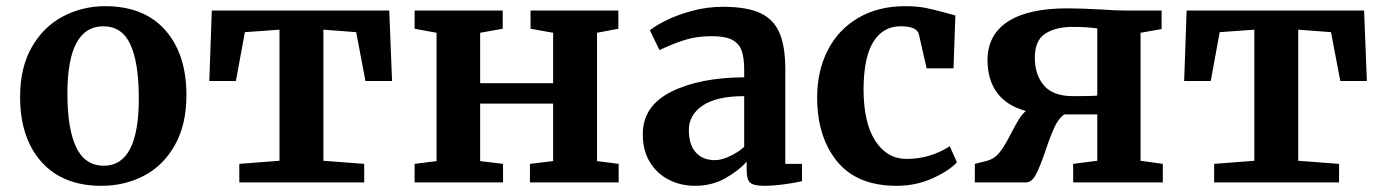

<svg xmlns="http://www.w3.org/2000/svg" viewBox="-20 -590 4471 621"><path d="M320 -570Q446 -570 514.5 -492.5Q583 -415 583 -282Q583 -187 545.5 -120.5Q508 -54 445.5 -21.5Q383 11 308 11Q183 11 114 -66.5Q45 -144 45 -277Q45 -371 82.5 -437Q120 -503 183 -536.5Q246 -570 320 -570ZM429 -272Q429 -386 402 -445.5Q375 -505 314 -505Q198 -505 198 -287Q198 -173 226.5 -113.5Q255 -54 316 -54Q429 -54 429 -272Z M1239 -556 1248 -328H1162L1132 -486L1026 -494V-70L1158 -60V0H754V-60L884 -70V-494L772 -486L743 -328H657L665 -556Z M1606 -556V-497L1533 -484V-321H1769V-484L1696 -497V-556H1980V-497L1911 -484V-69L1981 -60V0H1694V-60L1769 -69V-255H1533V-69L1607 -60V0H1321V-60L1392 -69V-484L1321 -497V-556Z M2387 -340V-363Q2387 -404 2378.5 -427Q2370 -450 2347.5 -461.5Q2325 -473 2282 -473Q2233 -473 2194 -460.5Q2155 -448 2113 -428L2082 -492Q2097 -505 2132.5 -523Q2168 -541 2217 -554.5Q2266 -568 2318 -568Q2395 -568 2438.5 -548Q2482 -528 2501 -484Q2520 -440 2520 -366V-60H2574V-4Q2554 1 2517 6Q2480 11 2452 11Q2418 11 2406.5 1Q2395 -9 2395 -40V-67Q2368 -37 2325 -13Q2282 11 2228 11Q2182 11 2143.5 -8.5Q2105 -28 2082 -65.5Q2059 -103 2059 -156Q2059 -247 2150.5 -293Q2242 -339 2387 -340ZM2387 -115V-279Q2297 -279 2252.5 -248.5Q2208 -218 2208 -170Q2208 -122 2230.5 -97Q2253 -72 2292 -72Q2313 -72 2340 -84.5Q2367 -97 2387 -115Z M2907 -570Q2947 -570 2976 -564Q3005 -558 3041 -548L3070 -540L3064 -369H2977L2952 -479Q2946 -505 2893 -505Q2837 -505 2805.5 -456Q2774 -407 2773 -303Q2773 -193 2811 -134.5Q2849 -76 2912 -76Q2988 -76 3052 -117L3075 -65Q3049 -37 2995.5 -13Q2942 11 2880 11Q2752 11 2687.5 -68Q2623 -147 2623 -275Q2623 -361 2657.5 -428Q2692 -495 2756.5 -532.5Q2821 -570 2907 -570Z M3362 -104Q3344 -51 3330.5 -25.5Q3317 0 3298 0H3133V-60L3173 -70Q3198 -77 3215 -99.5Q3232 -122 3252 -162Q3266 -189 3276 -205Q3286 -221 3298 -231Q3236 -248 3205 -290Q3174 -332 3174 -395Q3174 -477 3239.5 -520Q3305 -563 3433 -563Q3478 -563 3548 -559Q3589 -556 3617 -556H3737V-496L3669 -484V-70L3741 -60V0H3451V-60L3529 -70V-220H3422Q3404 -207 3391 -179.5Q3378 -152 3362 -104ZM3450 -503Q3394 -503 3360.5 -481Q3327 -459 3327 -404Q3327 -348 3356.5 -313.5Q3386 -279 3451 -279Q3516 -279 3529 -281V-498Q3496 -503 3450 -503Z M4392 -556 4401 -328H4315L4285 -486L4179 -494V-70L4311 -60V0H3907V-60L4037 -70V-494L3925 -486L3896 -328H3810L3818 -556Z"/></svg>

Font: Koeln Type Serif
Style: Bold
Weight: 700
Designer: Eben Sorkin
Foundry: Eben Sorkin
Version: Version 2.002